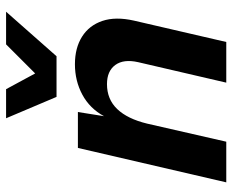

<svg xmlns="http://www.w3.org/2000/svg" viewBox="-88 -694 782 647"><g transform="rotate(-90 303.5 -371.0)"><path d="M12 0 128 -500H249L235 -412Q261 -460 307.5 -485Q354 -510 410 -510Q465 -510 503 -486Q541 -462 556 -417.5Q571 -373 557 -311L485 0H348L417 -297Q428 -346 407.5 -374Q387 -402 343 -402Q292 -402 259 -367.5Q226 -333 210 -267L149 0ZM300 -572 228 -742H326L379 -644L477 -742H587L437 -572Z"/></g></svg>

Font: Work Sans SemiBold
Style: Italic
Weight: 600
Italic angle: -13°
Designer: Wei Huang
Foundry: Wei Huang
Version: Version 2.012; ttfautohint (v1.8.3)